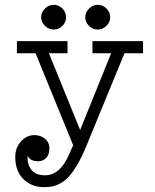

<svg xmlns="http://www.w3.org/2000/svg" viewBox="-20 -600 640 793"><path d="M202.1 -478Q181.2 -478 165.5 -493.4Q149.9 -508.8 149.9 -528.8Q149.9 -548.8 165.5 -564.5Q181.2 -580.1 202.1 -580.1Q222.7 -580.1 237.8 -564.7Q252.9 -549.3 252.9 -528.8Q252.9 -508.3 237.8 -493.2Q222.7 -478 202.1 -478ZM383.8 -478Q362.8 -478 347.4 -493.4Q332 -508.8 332 -528.8Q332 -548.8 347.7 -564.5Q363.3 -580.1 383.8 -580.1Q404.3 -580.1 419.7 -564.7Q435.1 -549.3 435.1 -528.8Q435.1 -508.8 419.7 -493.4Q404.3 -478 383.8 -478ZM43 47.9Q43 10.7 66.4 -15.6Q89.8 -42 122.1 -42Q147.9 -42 166 -26.9Q184.1 -11.7 184.1 12.2Q184.1 37.1 171.9 51Q159.7 64.9 140.1 65.9Q106.4 67.4 94.2 43.9Q91.8 78.6 109.6 101.3Q127.4 124 166 124Q227.5 124 264.2 40L282.2 0L127 -379.9H49.8V-430.2H258.8V-379.9H182.1L311 -63L439 -379.9H361.8V-430.2H570.8V-379.9H494.1L337.9 0Q319.3 45.9 300.3 78.4Q281.2 110.8 264.9 128.9Q248.5 147 229.2 157.2Q210 167.5 195.1 170.2Q180.2 172.9 160.2 172.9Q110.4 172.9 76.7 139.9Q43 106.9 43 47.9Z"/></svg>

Font: Compagnon Roman
Style: Regular
Weight: 400
Designer: Juliette Duhe, Lea Pradine
Foundry: Velvetyne Type Foundry
Version: Version 1.000;PS 001.000;hotconv 1.0.88;makeotf.lib2.5.64775